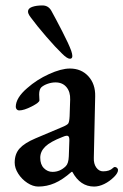

<svg xmlns="http://www.w3.org/2000/svg" viewBox="-20 -672 454 706"><path d="M34 -74Q34 -106 52 -126Q70 -146 110 -163L207 -204Q227 -212 231 -218Q235 -224 236 -245L238 -306Q239 -334 224.5 -351.5Q210 -369 184 -369Q170 -369 155.5 -364Q141 -359 132 -351Q124 -343 124 -325L125 -303Q125 -295 96.5 -280.5Q68 -266 51 -266Q45 -266 41.5 -270Q38 -274 38 -279Q38 -312 80 -348Q115 -379 160 -399.5Q205 -420 237 -420Q279 -420 305 -391.5Q331 -363 330 -318L325 -92Q324 -70 334 -56Q344 -42 359 -42Q383 -42 395 -54Q399 -58 402 -58Q407 -58 410.5 -54.5Q414 -51 414 -47Q414 -36 400 -22Q383 -5 363.5 4.5Q344 14 326 14Q275 14 246 -40H243Q210 -11 181 1.5Q152 14 121 14Q101 14 80.5 0.5Q60 -13 47 -33.5Q34 -54 34 -74ZM222 -61Q232 -71 233 -97L235 -154V-159Q235 -173 226 -173Q220 -173 209 -168Q165 -151 146.5 -133Q128 -115 128 -92Q128 -67 141.5 -53.5Q155 -40 173 -40Q201 -40 222 -61ZM208 -475Q184 -498 149.5 -538Q115 -578 93 -608Q92 -609 87.5 -616Q83 -623 83 -630Q83 -641 98 -646.5Q113 -652 136 -652Q158 -652 169 -632Q184 -605 208.5 -557.5Q233 -510 242 -485Q246 -473 246 -466Q246 -456 237 -456Q227 -456 208 -475Z"/></svg>

Font: EB Garamond Medium
Style: Regular
Weight: 500
Designer: Georg Duffner and Octavio Pardo
Foundry: Georg Duffner
Version: Version 1.000